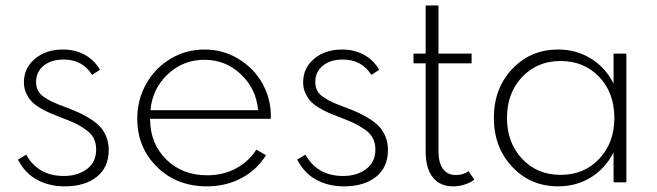

<svg xmlns="http://www.w3.org/2000/svg" viewBox="-20 -659 2376 694"><path d="M44.9 -82 74.7 -100.1Q117.7 -22.9 210.9 -22.9Q260.7 -22.9 294.2 -47.9Q327.6 -72.8 327.6 -118.7Q327.6 -141.6 318.6 -159.2Q309.6 -176.8 289.3 -190.9Q269 -205.1 249.3 -214.4Q229.5 -223.6 195.8 -236.3Q172.9 -245.1 158.2 -251.5Q143.6 -257.8 124.3 -269.3Q105 -280.8 93.8 -292.7Q82.5 -304.7 74.5 -322.5Q66.4 -340.3 66.4 -361.8Q66.4 -412.6 106 -446.3Q145.5 -480 207.5 -480Q251.5 -480 286.4 -460.9Q321.3 -441.9 341.3 -406.7L313 -388.2Q278.3 -443.8 210 -443.8Q164.6 -443.8 137.5 -421.4Q110.4 -398.9 110.4 -362.8Q110.4 -344.7 117.4 -331.3Q124.5 -317.9 141.1 -306.9Q157.7 -295.9 173.1 -289.1Q188.5 -282.2 217.3 -271.5Q247.1 -260.3 267.8 -250.7Q288.6 -241.2 309.8 -227.3Q331.1 -213.4 344 -198.5Q356.9 -183.6 365 -162.8Q373 -142.1 373 -117.2Q373 -54.2 329.8 -19.8Q286.6 14.6 213.9 14.6Q158.7 14.6 114.7 -8.8Q70.8 -32.2 44.9 -82Z M476.1 -230Q476.1 -299.3 509 -356.9Q542 -414.6 597.7 -447.3Q653.3 -480 719.2 -480Q786.1 -480 841.8 -446.3Q897.5 -412.6 928 -358.2Q958.5 -303.7 959 -241.7Q959 -233.4 958.5 -229.5H522.5Q522.5 -140.6 580.6 -83Q638.7 -25.4 729 -25.4Q785.6 -25.4 831.8 -49.6Q877.9 -73.7 906.7 -118.2L941.4 -98.1Q908.7 -44.9 852.5 -15.1Q796.4 14.6 728 14.6Q618.7 14.6 547.4 -55.7Q476.1 -126 476.1 -230ZM718.8 -442.9Q642.1 -442.9 586.4 -390.6Q530.8 -338.4 523.9 -260.7H913.1Q905.8 -338.9 850.3 -390.9Q794.9 -442.9 718.8 -442.9Z M1054.2 -82 1084 -100.1Q1127 -22.9 1220.2 -22.9Q1270 -22.9 1303.5 -47.9Q1336.9 -72.8 1336.9 -118.7Q1336.9 -141.6 1327.9 -159.2Q1318.8 -176.8 1298.6 -190.9Q1278.3 -205.1 1258.5 -214.4Q1238.8 -223.6 1205.1 -236.3Q1182.1 -245.1 1167.5 -251.5Q1152.8 -257.8 1133.5 -269.3Q1114.3 -280.8 1103 -292.7Q1091.8 -304.7 1083.7 -322.5Q1075.7 -340.3 1075.7 -361.8Q1075.7 -412.6 1115.2 -446.3Q1154.8 -480 1216.8 -480Q1260.7 -480 1295.7 -460.9Q1330.6 -441.9 1350.6 -406.7L1322.3 -388.2Q1287.6 -443.8 1219.2 -443.8Q1173.8 -443.8 1146.7 -421.4Q1119.6 -398.9 1119.6 -362.8Q1119.6 -344.7 1126.7 -331.3Q1133.8 -317.9 1150.4 -306.9Q1167 -295.9 1182.4 -289.1Q1197.8 -282.2 1226.6 -271.5Q1256.3 -260.3 1277.1 -250.7Q1297.9 -241.2 1319.1 -227.3Q1340.3 -213.4 1353.3 -198.5Q1366.2 -183.6 1374.3 -162.8Q1382.3 -142.1 1382.3 -117.2Q1382.3 -54.2 1339.1 -19.8Q1295.9 14.6 1223.1 14.6Q1168 14.6 1124 -8.8Q1080.1 -32.2 1054.2 -82Z M1474.6 -465.3H1518.6V-639.2H1564.9V-465.3H1684.6V-430.2H1564.9V-112.3Q1564.9 -70.8 1581.1 -48.6Q1597.2 -26.4 1627.4 -26.4Q1655.3 -26.4 1673.8 -40.5L1694.3 -9.8Q1681.2 1 1660.2 7.8Q1639.2 14.6 1617.2 14.6Q1570.3 14.6 1544.4 -18.1Q1518.6 -50.8 1518.6 -110.8V-430.2H1474.6Z M1997.6 14.6Q1897.9 14.6 1831.5 -55.9Q1765.1 -126.5 1765.1 -232.9Q1765.1 -339.4 1831.5 -409.7Q1897.9 -480 1997.6 -480Q2063 -480 2115.7 -447.5Q2168.5 -415 2197.8 -356.9V-465.3H2244.1V0H2197.8V-108.4Q2168.5 -50.3 2115.7 -17.8Q2063 14.6 1997.6 14.6ZM2006.3 -26.9Q2091.3 -26.9 2146 -85Q2200.7 -143.1 2200.7 -232.9Q2200.7 -323.2 2146 -380.9Q2091.3 -438.5 2006.3 -438.5Q1921.9 -438.5 1867.2 -380.6Q1812.5 -322.8 1812.5 -232.9Q1812.5 -143.1 1867.2 -85Q1921.9 -26.9 2006.3 -26.9Z"/></svg>

Font: Spartan MB Light
Style: Regular
Weight: 300
Designer: Matt Bailey, Mirko Velimirovic
Foundry: Matt Bailey
Version: Version 1.005